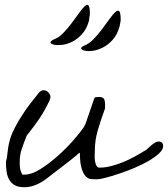

<svg xmlns="http://www.w3.org/2000/svg" viewBox="-20 -783 703 804"><path d="M4.9 -105.5Q8.8 -119.1 10.3 -133.8Q11.7 -148.4 14.2 -165Q16.6 -181.6 22.9 -202.6Q29.3 -223.6 43 -250Q56.6 -276.4 79.6 -311Q102.5 -345.7 139.6 -390.6Q143.6 -396.5 149.4 -400.9Q155.3 -405.3 162.1 -405.3Q173.8 -405.3 182.6 -396Q191.4 -386.7 191.4 -376Q191.4 -375 189.9 -369.6Q188.5 -364.3 187.5 -362.3Q176.8 -339.8 167 -322.3Q157.2 -304.7 146.5 -288.6Q135.7 -272.5 122.6 -254.9Q109.4 -237.3 91.8 -214.8Q80.1 -185.5 71.3 -160.2Q62.5 -134.8 62.5 -103.5Q62.5 -87.9 64 -78.1Q65.4 -68.4 73.2 -51.8H84Q112.3 -51.8 148.9 -74.7Q185.5 -97.7 221.2 -129.4Q256.8 -161.1 286.1 -194.3Q315.4 -227.5 329.1 -248Q331.1 -250 334.5 -257.3Q337.9 -264.6 338.9 -266.6Q340.8 -272.5 345.7 -286.6Q350.6 -300.8 356 -316.4Q361.3 -332 366.2 -346.2Q371.1 -360.4 373 -366.2Q375 -375 380.9 -376Q386.7 -377 392.6 -377Q410.2 -377 415 -369.6Q419.9 -362.3 419.9 -345.7V-329.1Q410.2 -302.7 402.8 -280.3Q395.5 -257.8 389.2 -236.3Q382.8 -214.8 379.9 -193.4Q377 -171.9 377 -146.5Q377 -143.6 376.5 -132.8Q376 -122.1 377.4 -110.8Q378.9 -99.6 383.3 -90.3Q387.7 -81.1 396.5 -81.1Q419.9 -81.1 444.8 -87.4Q469.7 -93.8 495.1 -104Q520.5 -114.3 543.5 -127Q566.4 -139.6 586.9 -152.3Q591.8 -154.3 598.6 -161.1Q605.5 -168 613.3 -174.3Q621.1 -180.7 628.9 -185.5Q636.7 -190.4 643.6 -190.4Q663.1 -190.4 663.1 -170.9Q663.1 -156.2 645.5 -140.1Q627.9 -124 601.1 -108.4Q574.2 -92.8 541 -79.1Q507.8 -65.4 477.1 -55.2Q446.3 -44.9 421.9 -38.6Q397.5 -32.2 386.7 -32.2Q382.8 -32.2 372.6 -32.7Q362.3 -33.2 358.4 -33.2Q342.8 -37.1 334 -50.8Q325.2 -64.5 320.8 -81.5Q316.4 -98.6 315.4 -115.7Q314.5 -132.8 314.5 -143.6Q311.5 -141.6 307.1 -139.2Q302.7 -136.7 301.8 -133.8Q293.9 -127 275.9 -112.8Q257.8 -98.6 236.8 -82.5Q215.8 -66.4 197.8 -52.7Q179.7 -39.1 172.9 -33.2Q153.3 -18.6 129.9 -8.8Q106.4 1 82 1Q56.6 1 42 -7.3Q27.3 -15.6 19 -29.8Q10.7 -43.9 7.8 -63.5Q4.9 -83 4.9 -105.5ZM356.4 -724.6Q356.4 -723.6 356 -719.7Q355.5 -715.8 354.5 -711.4Q353.5 -707 353.5 -703.6Q353.5 -700.2 353.5 -699.2Q343.8 -663.1 324.7 -641.6Q305.7 -620.1 283.7 -608.9Q261.7 -597.7 240.7 -595.2Q219.7 -592.8 206.5 -595.7Q193.4 -598.6 191.4 -604.5Q189.5 -610.4 206.1 -618.2Q225.6 -625 244.1 -644Q262.7 -663.1 279.3 -685.1Q295.9 -707 310.1 -727.1Q324.2 -747.1 334.5 -756.8Q344.7 -766.6 350.6 -760.3Q356.4 -753.9 356.4 -724.6ZM485.4 -699.2Q485.4 -698.2 484.9 -694.3Q484.4 -690.4 483.4 -686.5Q482.4 -682.6 481.9 -679.2Q481.4 -675.8 481.4 -674.8Q471.7 -638.7 452.6 -617.2Q433.6 -595.7 411.6 -584.5Q389.6 -573.2 368.7 -570.3Q347.7 -567.4 334.5 -570.8Q321.3 -574.2 319.8 -580.1Q318.4 -585.9 335 -592.8Q353.5 -600.6 372.1 -619.6Q390.6 -638.7 407.2 -660.6Q423.8 -682.6 438 -702.6Q452.1 -722.7 462.9 -732.4Q473.6 -742.2 479.5 -735.8Q485.4 -729.5 485.4 -699.2Z"/></svg>

Font: Cedarville Cursive
Style: Regular
Weight: 400
Designer: Kimberly Geswein
Foundry: Kimberly Geswein
Version: Version 1.001 2010